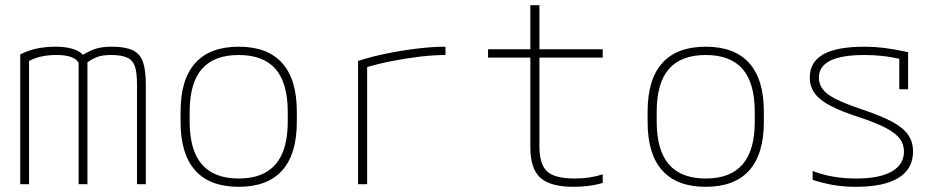

<svg xmlns="http://www.w3.org/2000/svg" viewBox="-20 -710 3640 740"><path d="M58 0V-500Q86 -515 120 -522.5Q154 -530 195 -530Q230 -530 257 -522.5Q284 -515 300 -499Q330 -517 353.5 -523.5Q377 -530 412 -530Q461 -530 490 -517Q519 -504 530.5 -472.5Q542 -441 542 -385V0H508V-385Q508 -430 500 -454Q492 -478 470 -488Q448 -498 409 -498Q380 -498 361 -492.5Q342 -487 317 -470V0H283V-468Q283 -470 275 -478Q267 -486 248.5 -492Q230 -498 196 -498Q135 -498 92 -475V0Z M900 10Q789 10 732.5 -53Q676 -116 676 -240V-280Q676 -404 732.5 -467Q789 -530 900 -530Q1011 -530 1067.5 -467Q1124 -404 1124 -280V-240Q1124 -116 1067.5 -53Q1011 10 900 10ZM900 -22Q995 -22 1042 -76.5Q1089 -131 1089 -241V-279Q1089 -390 1042 -444Q995 -498 900 -498Q805 -498 758 -444Q711 -390 711 -279V-241Q711 -131 758 -76.5Q805 -22 900 -22Z M1360 -475Q1412 -492 1471.5 -504Q1531 -516 1589.5 -523Q1648 -530 1697 -530V-498Q1651 -498 1596.5 -491.5Q1542 -485 1487 -474Q1432 -463 1384 -448L1395 -465V0H1360Z M2191 10Q2101 10 2062.5 -25Q2024 -60 2024 -142V-488H1861V-520H2024V-690H2059V-520H2303V-488H2059V-146Q2059 -77 2088.5 -49.5Q2118 -22 2195 -22Q2224 -22 2251 -26Q2278 -30 2303 -38V-5Q2276 3 2247.5 6.5Q2219 10 2191 10Z M2700 10Q2589 10 2532.5 -53Q2476 -116 2476 -240V-280Q2476 -404 2532.5 -467Q2589 -530 2700 -530Q2811 -530 2867.5 -467Q2924 -404 2924 -280V-240Q2924 -116 2867.5 -53Q2811 10 2700 10ZM2700 -22Q2795 -22 2842 -76.5Q2889 -131 2889 -241V-279Q2889 -390 2842 -444Q2795 -498 2700 -498Q2605 -498 2558 -444Q2511 -390 2511 -279V-241Q2511 -131 2558 -76.5Q2605 -22 2700 -22Z M3279 10Q3232 10 3191.5 3Q3151 -4 3112 -17V-51Q3151 -36 3192.5 -29Q3234 -22 3280 -22Q3370 -22 3417 -49Q3464 -76 3464 -126Q3464 -154 3448 -175.5Q3432 -197 3394 -217Q3356 -237 3292 -258Q3221 -281 3179.5 -303Q3138 -325 3119.5 -351Q3101 -377 3101 -411Q3101 -471 3153 -500.5Q3205 -530 3312 -530Q3350 -530 3387 -525.5Q3424 -521 3480 -509V-366H3446V-505L3467 -479Q3418 -490 3384 -494Q3350 -498 3313 -498Q3223 -498 3179.5 -476Q3136 -454 3136 -410Q3136 -386 3151.5 -365.5Q3167 -345 3204 -327Q3241 -309 3303 -288Q3375 -264 3418 -241Q3461 -218 3480 -190.5Q3499 -163 3499 -126Q3499 -59 3443 -24.5Q3387 10 3279 10Z"/></svg>

Font: M PLUS Code Latin Expanded ExtraLight
Style: Regular
Weight: 250
Width: 7
Designer: Coji Morishita
Foundry: UNDERFOREST DESIGN
Version: Version 1.002; ttfautohint (v1.8.3)